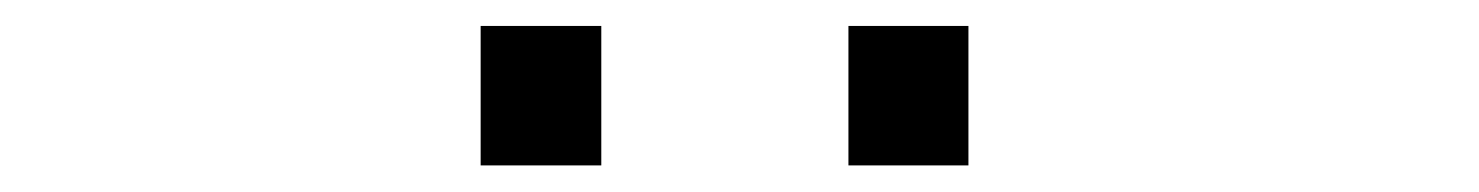

<svg xmlns="http://www.w3.org/2000/svg" viewBox="-20 -701 1140 148"><path d="M350.5 -681H443.5V-573.5H350.5ZM634 -681H726.5V-573.5H634Z"/></svg>

Font: Trispace Expanded Light
Style: Regular
Weight: 300
Width: 7
Designer: Tyler Finck
Foundry: Etcetera Type Company
Version: Version 1.210; ttfautohint (v1.8.3)